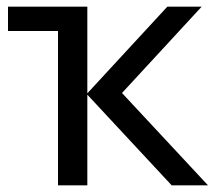

<svg xmlns="http://www.w3.org/2000/svg" viewBox="-20 -556 644 576"><path d="M154 -463H4V-536H242V-276L482 -536H585L346 -277L604 0H495L242 -272V0H154Z"/></svg>

Font: Noto Sans Mono UI
Style: Regular
Weight: 400
Monospace: yes
Designer: Monotype Design team
Foundry: Monotype Imaging Inc.
Version: Version 1.000